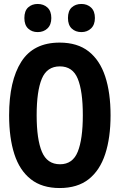

<svg xmlns="http://www.w3.org/2000/svg" viewBox="-20 -940 603 969"><path d="M281 9Q192 9 135.5 -35.5Q79 -80 52.5 -162Q26 -244 26 -358Q26 -532 87.5 -628.5Q149 -725 281 -725Q371 -725 427.5 -680.5Q484 -636 511 -554Q538 -472 538 -358Q538 -245 511 -162.5Q484 -80 427.5 -35.5Q371 9 281 9ZM283 -111Q347 -111 372.5 -174.5Q398 -238 398 -359Q398 -480 372.5 -542.5Q347 -605 282 -605Q217 -605 191 -542.5Q165 -480 165 -358Q165 -237 191.5 -174Q218 -111 283 -111ZM391 -778Q361 -778 342 -796Q323 -814 323 -849Q323 -885 342 -902.5Q361 -920 391 -920Q420 -920 439.5 -902Q459 -884 459 -849Q459 -815 439.5 -796.5Q420 -778 391 -778ZM170 -778Q141 -778 122 -796Q103 -814 103 -849Q103 -885 122 -902.5Q141 -920 170 -920Q200 -920 219.5 -902Q239 -884 239 -849Q239 -815 219.5 -796.5Q200 -778 170 -778Z"/></svg>

Font: Noto Sans Mono SemiCondensed
Style: Bold
Weight: 700
Width: 4
Designer: Monotype Design Team
Foundry: Monotype Imaging Inc.
Version: Version 2.014